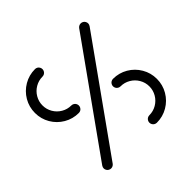

<svg xmlns="http://www.w3.org/2000/svg" viewBox="-133 -660 802 802"><g transform="rotate(-45 267.5 -259.5)"><path d="M188.9 -281.5Q188.9 -275.6 185.9 -270.4Q183 -265.2 177.8 -262.2Q172.6 -259.3 166.7 -259.3Q131.5 -259.3 101.7 -276.7Q71.9 -294.1 54.4 -323.9Q37 -353.7 37 -388.9Q37 -424.1 54.4 -453.9Q71.9 -483.7 101.7 -501.1Q131.5 -518.5 166.7 -518.5Q172.6 -518.5 177.8 -515.6Q183 -512.6 185.9 -507.4Q188.9 -502.2 188.9 -496.3Q188.9 -490.4 185.9 -485.2Q183 -480 177.8 -477Q172.6 -474.1 166.7 -474.1Q143.7 -474.1 124.1 -462.6Q104.4 -451.1 93 -431.5Q81.5 -411.9 81.5 -388.9Q81.5 -365.9 93 -346.3Q104.4 -326.7 124.1 -315.2Q143.7 -303.7 166.7 -303.7Q172.6 -303.7 177.8 -300.7Q183 -297.8 185.9 -292.6Q188.9 -287.4 188.9 -281.5ZM436.7 -518.5Q442.6 -518.5 447.8 -515.6Q453 -512.6 455.9 -507.4Q458.9 -502.2 458.9 -496.3Q458.9 -489.6 454.4 -483.3L116.7 -9.3Q113.7 -5.2 108.9 -2.6Q104.1 0 98.5 0Q92.6 0 87.4 -3Q82.2 -5.9 79.3 -11.1Q76.3 -16.3 76.3 -22.2Q76.3 -28.9 80.7 -35.2L418.5 -509.3Q421.5 -513.3 426.3 -515.9Q431.1 -518.5 436.7 -518.5ZM346.3 -237Q346.3 -243 349.3 -248.1Q352.2 -253.3 357.4 -256.3Q362.6 -259.3 368.5 -259.3Q403.7 -259.3 433.5 -241.9Q463.3 -224.4 480.7 -194.6Q498.1 -164.8 498.1 -129.6Q498.1 -94.4 480.7 -64.6Q463.3 -34.8 433.5 -17.4Q403.7 0 368.5 0Q362.6 0 357.4 -3Q352.2 -5.9 349.3 -11.1Q346.3 -16.3 346.3 -22.2Q346.3 -28.1 349.3 -33.3Q352.2 -38.5 357.4 -41.5Q362.6 -44.4 368.5 -44.4Q391.5 -44.4 411.1 -55.9Q430.7 -67.4 442.2 -87Q453.7 -106.7 453.7 -129.6Q453.7 -152.6 442.2 -172.2Q430.7 -191.9 411.1 -203.3Q391.5 -214.8 368.5 -214.8Q362.6 -214.8 357.4 -217.8Q352.2 -220.7 349.3 -225.9Q346.3 -231.1 346.3 -237Z"/></g></svg>

Font: 26F Galaxy Sans
Style: Regular
Weight: 400
Designer: C₂₉H₂₅N₃O₅
Version: Version 1.100;FEAKit 1.0